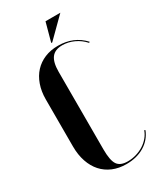

<svg xmlns="http://www.w3.org/2000/svg" viewBox="-215 -926 845 1009"><g transform="rotate(-30 207.0 -421.5)"><path d="M41 -497Q41 -545 55 -584.5Q69 -624 94.5 -651.5Q120 -679 156 -694Q192 -709 237 -709Q332 -709 392 -644L387 -640Q361 -669 327 -684.5Q293 -700 258 -700Q213 -700 192.5 -673Q172 -646 172 -589V-117Q172 -51 189.5 -25Q207 1 252 1Q279 1 304 -6.5Q329 -14 349.5 -27Q370 -40 385.5 -58.5Q401 -77 408 -98L414 -95Q394 -45 348 -17.5Q302 10 239 10Q193 10 156.5 -5.5Q120 -21 94.5 -49.5Q69 -78 55 -119Q41 -160 41 -211ZM214 -739 245 -853H335L220 -739Z"/></g></svg>

Font: Moniqa Black Display
Style: Regular
Weight: 900
Designer: Rajesh Rajput
Foundry: Rajesh Rajput
Version: Version 1.000